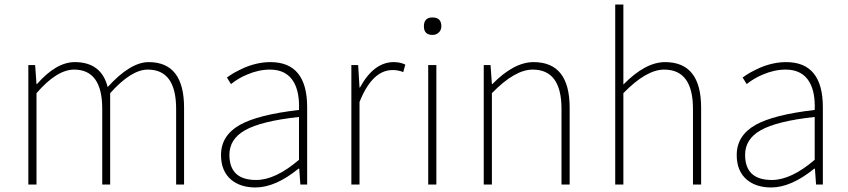

<svg xmlns="http://www.w3.org/2000/svg" viewBox="-20 -814 3740 847"><path d="M105 -527H135L141 -443H143Q228 -540 310 -540Q427 -540 455 -430Q555 -540 636 -540Q792 -540 792 -339V0H757V-334Q757 -507 632 -507Q559 -507 466 -403V0H431V-334Q431 -507 307 -507Q231 -507 141 -403V0H105Z M1000 -21Q955 -59 955 -130Q955 -216 1038 -263Q1118 -308 1299 -329Q1302 -405 1277 -450Q1245 -507 1171 -507Q1121 -507 1070 -485Q1031 -469 999 -443L981 -472Q996 -483 1013 -493Q1035 -505 1057 -515Q1116 -540 1173 -540Q1335 -540 1335 -341V0H1305L1300 -70H1297Q1195 13 1107 13Q1041 13 1000 -21ZM1299 -109V-298Q1132 -280 1060 -239Q992 -200 992 -131Q992 -20 1110 -20Q1195 -20 1299 -109Z M1530 -527H1560L1566 -428H1568Q1629 -540 1717 -540Q1746 -540 1768 -529L1759 -496Q1737 -505 1712 -505Q1622 -505 1566 -364V0H1530Z M1869 -527H1905V0H1869ZM1850 -698Q1850 -737 1888 -737Q1927 -737 1927 -698Q1927 -681 1915 -670Q1904 -660 1888 -660Q1850 -660 1850 -698Z M2114 -527H2144L2150 -443H2152Q2247 -540 2334 -540Q2493 -540 2493 -339V0H2457V-334Q2457 -507 2330 -507Q2251 -507 2150 -403V0H2114Z M2694 -794H2730V-441Q2827 -540 2914 -540Q3073 -540 3073 -339V0H3037V-334Q3037 -507 2910 -507Q2831 -507 2730 -403V0H2694Z M3275 -21Q3230 -59 3230 -130Q3230 -216 3313 -263Q3393 -308 3574 -329Q3577 -405 3552 -450Q3520 -507 3446 -507Q3396 -507 3345 -485Q3306 -469 3274 -443L3256 -472Q3271 -483 3288 -493Q3310 -505 3332 -515Q3391 -540 3448 -540Q3610 -540 3610 -341V0H3580L3575 -70H3572Q3470 13 3382 13Q3316 13 3275 -21ZM3574 -109V-298Q3407 -280 3335 -239Q3267 -200 3267 -131Q3267 -20 3385 -20Q3470 -20 3574 -109Z"/></svg>

Font: Noto Sans CJK TC Thin
Style: Regular
Weight: 250
Designer: Ryoko NISHIZUKA ???? (kana & ideographs); Paul D. Hunt (Latin, Greek & Cyrillic); Wenlong ZHANG ??? (bopomofo); Sandoll 
Foundry: Adobe Systems Incorporated
Version: Version 1.004 January 19, 2016